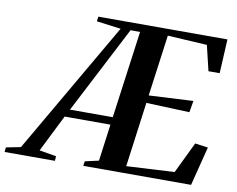

<svg xmlns="http://www.w3.org/2000/svg" viewBox="-172 -849 1176 954"><g transform="rotate(10 416.0 -371.5)"><path d="M-92.5 0 -90 -23.5 -16.5 -38 369 -703 246.5 -719 249.5 -743H901L892 -571H835.5L805 -698.5L606 -710L564 -401L787.5 -412.5L777.5 -354L559 -362.5L515 -35.5L757 -48.5L833 -206L898.5 -197L848.5 0H304.5L308 -23.5L377 -39L402 -225H171L77.5 -38L163 -23.5L161.5 0ZM191 -263.5H407L467 -704L419 -704.5Z"/></g></svg>

Font: Merriweather 120pt SemiBold
Style: Italic
Weight: 600
Italic angle: -7.8°
Version: Version 2.101